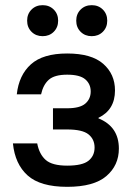

<svg xmlns="http://www.w3.org/2000/svg" viewBox="-20 -715 525 743"><path d="M240 8Q136 8 87 -36Q38 -80 30 -160H124Q132 -118 157 -96Q182 -74 240 -74Q299 -74 322.5 -93Q346 -112 346 -144Q346 -176 322.5 -195Q299 -214 240 -214H185V-296H240Q289 -296 310 -314Q331 -332 331 -361Q331 -390 310 -408Q289 -426 240 -426Q191 -426 169 -406.5Q147 -387 139 -350H45Q53 -424 99.5 -466Q146 -508 240 -508Q334 -508 379.5 -468Q425 -428 425 -365Q425 -290 361 -259V-257Q440 -225 440 -140Q440 -75 391.5 -33.5Q343 8 240 8ZM145 -575Q119 -575 102 -592Q85 -609 85 -635Q85 -661 102 -678Q119 -695 145 -695Q171 -695 188 -678Q205 -661 205 -635Q205 -609 188 -592Q171 -575 145 -575ZM335 -575Q309 -575 292 -592Q275 -609 275 -635Q275 -661 292 -678Q309 -695 335 -695Q361 -695 378 -678Q395 -661 395 -635Q395 -609 378 -592Q361 -575 335 -575Z"/></svg>

Font: PT Root UI Medium
Style: Regular
Weight: 500
Designer: Vitaly Kuzmin
Foundry: ParaType Ltd.
Version: Version 2.001G